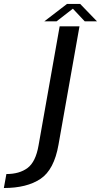

<svg xmlns="http://www.w3.org/2000/svg" viewBox="-178 -727 514 977"><path d="M-158.4 229.7Q-41.2 229.7 28.2 183.1Q97.5 136.6 119.7 9.1L226.5 -593H125.6L18.2 12.8Q3.7 96.8 -37.7 127.7Q-79 158.6 -145.5 158.6ZM47.3 -618.3H109.7L192.8 -682.8L253.4 -618.3H315.7L229.9 -707H163Z"/></svg>

Font: Anybody Thin
Style: Italic
Weight: 100
Italic angle: -10°
Designer: Tyler Finck
Foundry: Etcetera Type Company
Version: Version 1.114;gftools[0.9.25]